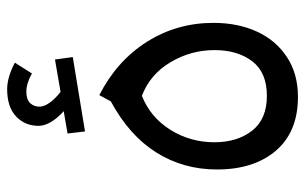

<svg xmlns="http://www.w3.org/2000/svg" viewBox="-182 -678 873 550"><g transform="rotate(-90 255.0 -402.5)"><path d="M45 -218Q45 -314 93.5 -391.5Q142 -469 240 -522L258 -555Q356 -505 410.5 -419Q465 -333 465 -228Q465 -158 440 -103.5Q415 -49 367 -17.5Q319 14 253 14Q153 14 99 -49Q45 -112 45 -218ZM387 -225Q387 -293 352 -351.5Q317 -410 256 -433Q195 -409 159 -352Q123 -295 123 -225Q123 -160 156 -117.5Q189 -75 256 -75Q323 -75 355 -117Q387 -159 387 -225ZM367 -631 154 -596 148 -646 212 -657Q192 -675 181 -693.5Q170 -712 170 -729Q170 -768 197 -793.5Q224 -819 275 -819Q309 -819 351 -797L320 -748Q292 -764 268 -764Q245 -764 235 -753Q225 -742 225 -727Q225 -700 267 -666L360 -682Z"/></g></svg>

Font: FiraGOUPP
Style: Medium
Weight: 400
Designer: bBox Type
Foundry: bBox Type GmbH
Version: Version 1.001